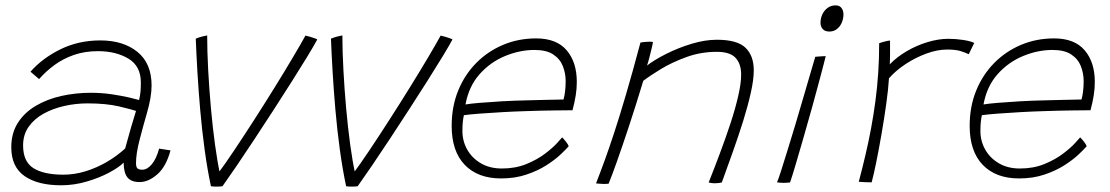

<svg xmlns="http://www.w3.org/2000/svg" viewBox="-20 -678 4134 715"><path d="M207.5 12Q120.5 12 71.2 -22.5Q22 -57 22 -129.5Q22 -182.5 46.8 -221Q71.5 -259.5 113.8 -284.2Q156 -309 209 -320.8Q262 -332.5 318 -332.5Q358.5 -332.5 397 -326.8Q435.5 -321 463 -314.5Q490.5 -308 498 -305.5Q502 -323 503.2 -337Q504.5 -351 504.5 -371Q504.5 -432 458 -459.8Q411.5 -487.5 344.5 -487.5Q296 -487.5 255.5 -473.5Q215 -459.5 182.8 -435.8Q150.5 -412 125.5 -383.5L93.5 -411Q138 -461.5 205.2 -494.5Q272.5 -527.5 353.5 -527.5Q439 -527.5 491.8 -484.8Q544.5 -442 544.5 -359.5Q544.5 -338 540 -311.8Q535.5 -285.5 527 -256.5Q512.5 -206.5 499.5 -156Q486.5 -105.5 486.5 -70.5Q486.5 -55 492.5 -50.5Q498.5 -46 509.5 -46Q528.5 -46 545.5 -66.5Q562.5 -87 572.5 -124.5L615 -118Q598.5 -57 565.5 -28.5Q532.5 0 500.5 0Q468 0 454.2 -17.8Q440.5 -35.5 440.5 -72.5Q423.5 -55 386.5 -35.2Q349.5 -15.5 302.5 -1.8Q255.5 12 207.5 12ZM216 -27.5Q257 -27.5 298 -40Q339 -52.5 377 -74.5Q415 -96.5 446 -125Q458.5 -171 467.8 -202.8Q477 -234.5 486.5 -265Q470.5 -270.5 422.8 -281.8Q375 -293 306 -293Q262.5 -293 220 -283.5Q177.5 -274 142.5 -254.8Q107.5 -235.5 86.8 -206Q66 -176.5 66 -136.5Q66 -76 104.5 -51.8Q143 -27.5 216 -27.5Z M1117.5 -545.5Q1127 -543.5 1136.5 -540.5Q1146 -537.5 1153 -535Q1160 -532.5 1161.5 -531Q1149.5 -508.5 1125 -468.2Q1100.5 -428 1068.2 -377Q1036 -326 1000 -270.5Q964 -215 928.5 -161Q893 -107 861.8 -61.2Q830.5 -15.5 808.5 15.5Q801 17 784.5 17Q779 17 774 16.5Q769 16 765.5 15.5Q752 -47.5 742 -121Q732 -194.5 725.5 -269.2Q719 -344 715 -412.5Q711 -481 709 -534Q714.5 -536.5 720 -538.2Q725.5 -540 731 -541.5Q736.5 -543 741.8 -544Q747 -545 751.5 -546Q751.5 -489 755.2 -418.2Q759 -347.5 765.5 -275Q772 -202.5 780.8 -138.8Q789.5 -75 799 -32L791.5 -31.5Q816.5 -65 851.5 -117.2Q886.5 -169.5 925.8 -230.5Q965 -291.5 1002.5 -352Q1040 -412.5 1070.2 -463.5Q1100.5 -514.5 1117.5 -545.5Z M1621 -545.5Q1630.5 -543.5 1640 -540.5Q1649.5 -537.5 1656.5 -535Q1663.5 -532.5 1665 -531Q1653 -508.5 1628.5 -468.2Q1604 -428 1571.8 -377Q1539.5 -326 1503.5 -270.5Q1467.5 -215 1432 -161Q1396.5 -107 1365.2 -61.2Q1334 -15.5 1312 15.5Q1304.5 17 1288 17Q1282.5 17 1277.5 16.5Q1272.5 16 1269 15.5Q1255.5 -47.5 1245.5 -121Q1235.5 -194.5 1229 -269.2Q1222.5 -344 1218.5 -412.5Q1214.5 -481 1212.5 -534Q1218 -536.5 1223.5 -538.2Q1229 -540 1234.5 -541.5Q1240 -543 1245.2 -544Q1250.5 -545 1255 -546Q1255 -489 1258.8 -418.2Q1262.5 -347.5 1269 -275Q1275.5 -202.5 1284.2 -138.8Q1293 -75 1302.5 -32L1295 -31.5Q1320 -65 1355 -117.2Q1390 -169.5 1429.2 -230.5Q1468.5 -291.5 1506 -352Q1543.5 -412.5 1573.8 -463.5Q1604 -514.5 1621 -545.5Z M2097.5 -133Q2088 -122 2067 -102.2Q2046 -82.5 2014.2 -62.2Q1982.5 -42 1940.2 -27.8Q1898 -13.5 1846 -13.5Q1759.5 -13.5 1710.8 -64Q1662 -114.5 1662 -209.5Q1662 -281 1686.2 -340.5Q1710.5 -400 1753.5 -443.5Q1796.5 -487 1853.5 -511Q1910.5 -535 1976.5 -535Q2052.5 -535 2090.2 -490.8Q2128 -446.5 2128 -373Q2128 -348 2124 -322.8Q2120 -297.5 2112 -267.5Q2108.5 -267.5 2091.2 -267.2Q2074 -267 2048 -266.8Q2022 -266.5 1992.2 -265.8Q1962.5 -265 1934 -264Q1898 -263 1853 -260.5Q1808 -258 1768 -255Q1728 -252 1707.5 -249Q1702 -225.5 1702 -190.5Q1702 -152.5 1720 -120.8Q1738 -89 1771 -69.8Q1804 -50.5 1849 -50.5Q1899.5 -50.5 1940 -67Q1980.5 -83.5 2009.8 -105.8Q2039 -128 2055.2 -146Q2071.5 -164 2073.5 -166.5Q2076 -164 2079.8 -159.8Q2083.5 -155.5 2087.5 -150.5Q2091.5 -145.5 2094.2 -141Q2097 -136.5 2097.5 -133ZM1713.5 -289Q1730.5 -292 1766.2 -295Q1802 -298 1849.5 -300.8Q1897 -303.5 1948.5 -304.5Q1979 -305.5 2007.8 -306Q2036.5 -306.5 2056.2 -307Q2076 -307.5 2078.5 -307.5Q2082.5 -321 2084.5 -339.5Q2086.5 -358 2086.5 -375.5Q2086.5 -405 2076 -431.8Q2065.5 -458.5 2040.2 -475.2Q2015 -492 1970.5 -492Q1916 -492 1861.2 -469.5Q1806.5 -447 1766.2 -402Q1726 -357 1713.5 -289Z M2246.5 6Q2242 6.5 2237.2 6.8Q2232.5 7 2228 7Q2221 7 2213.8 6.2Q2206.5 5.5 2199.5 5Q2216 -37 2232.5 -82.5Q2249 -128 2268.2 -186.8Q2287.5 -245.5 2311.2 -326.2Q2335 -407 2365 -519.5Q2370.5 -520.5 2378 -521.5Q2385.5 -522.5 2394.5 -522.5Q2398.5 -522.5 2403.5 -522.5Q2408.5 -522.5 2411.5 -521.5Q2411 -515.5 2406.8 -498Q2402.5 -480.5 2397.8 -462Q2393 -443.5 2389.5 -434Q2417.5 -455.5 2461.8 -477.8Q2506 -500 2555.8 -515Q2605.5 -530 2649 -530Q2725.5 -530 2756.2 -500.2Q2787 -470.5 2787 -416Q2787 -382 2776.2 -333.5Q2765.5 -285 2747.8 -228.2Q2730 -171.5 2709 -112.5Q2688 -53.5 2668 1.5Q2664 2.5 2657.2 3.5Q2650.5 4.5 2642.5 4.5Q2636 4.5 2630.5 3.8Q2625 3 2619 1.5Q2640 -51 2661.2 -107.8Q2682.5 -164.5 2700.5 -219.2Q2718.5 -274 2729.2 -321Q2740 -368 2740 -400Q2740 -440.5 2719 -462.8Q2698 -485 2649.5 -485Q2590 -485 2536.2 -465.5Q2482.5 -446 2441 -420.8Q2399.5 -395.5 2375.5 -377Q2348.5 -287.5 2323 -210.2Q2297.5 -133 2277.5 -76.8Q2257.5 -20.5 2246.5 6Z M2922 1.5Q2915 2 2909 2.5Q2903 3 2898 3Q2889.5 3 2883.5 2.2Q2877.5 1.5 2873.5 1Q2878.5 -10 2888.5 -41.2Q2898.5 -72.5 2912.2 -116.8Q2926 -161 2941 -211Q2956 -261 2970.2 -310Q2984.5 -359 2996.5 -400Q3008.5 -441 3016 -466.5Q3020 -467 3027.8 -467.5Q3035.5 -468 3043.5 -468.5Q3051.5 -469 3055 -469Q3052.5 -458.5 3046.8 -436.8Q3041 -415 3034 -388Q3021.5 -340.5 3005 -281.2Q2988.5 -222 2971.8 -164Q2955 -106 2941.8 -61.2Q2928.5 -16.5 2922 1.5ZM3068.5 -560.5Q3051.5 -560.5 3043.5 -570.2Q3035.5 -580 3035.5 -593Q3035.5 -610 3042.5 -624.8Q3049.5 -639.5 3062.2 -648.8Q3075 -658 3092 -658Q3106.5 -658 3113.8 -648.2Q3121 -638.5 3121 -624.5Q3121 -608 3114.5 -593.2Q3108 -578.5 3096.2 -569.5Q3084.5 -560.5 3068.5 -560.5Z M3293.5 -438.5Q3320 -466 3356.8 -487.5Q3393.5 -509 3434.2 -521.2Q3475 -533.5 3511.5 -533.5Q3539.5 -533.5 3567 -529.2Q3594.5 -525 3608 -518L3587.5 -476Q3576.5 -481.5 3558 -487.5Q3539.5 -493.5 3507 -493.5Q3471 -493.5 3430.5 -478.8Q3390 -464 3353 -439.8Q3316 -415.5 3290.5 -386.5Q3288 -345.5 3280.2 -290Q3272.5 -234.5 3262.5 -177.2Q3252.5 -120 3242.8 -72.2Q3233 -24.5 3226 1Q3218.5 1 3202.8 0.5Q3187 0 3178 -1Q3191.5 -52 3203.2 -102Q3215 -152 3224.2 -202Q3233.5 -252 3240.2 -303.2Q3247 -354.5 3250.5 -407.5Q3254 -460.5 3254 -517Q3257.5 -518.5 3265.2 -520.8Q3273 -523 3281.5 -525Q3290 -527 3294.5 -527Q3294.5 -508 3294.5 -481Q3294.5 -454 3293.5 -438.5Z M4026.5 -133Q4017 -122 3996 -102.2Q3975 -82.5 3943.2 -62.2Q3911.5 -42 3869.2 -27.8Q3827 -13.5 3775 -13.5Q3688.5 -13.5 3639.8 -64Q3591 -114.5 3591 -209.5Q3591 -281 3615.2 -340.5Q3639.5 -400 3682.5 -443.5Q3725.5 -487 3782.5 -511Q3839.5 -535 3905.5 -535Q3981.5 -535 4019.2 -490.8Q4057 -446.5 4057 -373Q4057 -348 4053 -322.8Q4049 -297.5 4041 -267.5Q4037.5 -267.5 4020.2 -267.2Q4003 -267 3977 -266.8Q3951 -266.5 3921.2 -265.8Q3891.5 -265 3863 -264Q3827 -263 3782 -260.5Q3737 -258 3697 -255Q3657 -252 3636.5 -249Q3631 -225.5 3631 -190.5Q3631 -152.5 3649 -120.8Q3667 -89 3700 -69.8Q3733 -50.5 3778 -50.5Q3828.5 -50.5 3869 -67Q3909.5 -83.5 3938.8 -105.8Q3968 -128 3984.2 -146Q4000.5 -164 4002.5 -166.5Q4005 -164 4008.8 -159.8Q4012.5 -155.5 4016.5 -150.5Q4020.5 -145.5 4023.2 -141Q4026 -136.5 4026.5 -133ZM3642.5 -289Q3659.5 -292 3695.2 -295Q3731 -298 3778.5 -300.8Q3826 -303.5 3877.5 -304.5Q3908 -305.5 3936.8 -306Q3965.5 -306.5 3985.2 -307Q4005 -307.5 4007.5 -307.5Q4011.5 -321 4013.5 -339.5Q4015.5 -358 4015.5 -375.5Q4015.5 -405 4005 -431.8Q3994.5 -458.5 3969.2 -475.2Q3944 -492 3899.5 -492Q3845 -492 3790.2 -469.5Q3735.5 -447 3695.2 -402Q3655 -357 3642.5 -289Z"/></svg>

Font: Grandstander Thin Thin
Style: Italic
Weight: 250
Italic angle: -15°
Version: Version 1.200